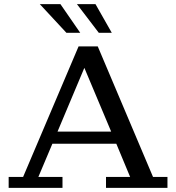

<svg xmlns="http://www.w3.org/2000/svg" viewBox="-20 -911 854 931"><path d="M302 -752 173 -891H273L369 -752ZM459 -752 353 -891H443L522 -752ZM22 0V-53H92L361 -686H454L722 -53H792V0H494V-53H611L544 -214H234L166 -53H283V0ZM259 -273H519L389 -582Z"/></svg>

Font: Montagu Slab 16pt
Style: Regular
Weight: 400
Designer: Florian Karsten
Foundry: Florian Karsten
Version: Version 1.000; ttfautohint (v1.8.3)